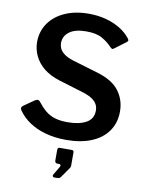

<svg xmlns="http://www.w3.org/2000/svg" viewBox="-104 -825 874 1141"><g transform="rotate(10 332.5 -255.0)"><path d="M497 -580Q473 -606 438 -626Q403 -646 342 -646Q275 -646 240 -620Q205 -594 205 -551Q205 -537 211.5 -521Q218 -505 237.5 -489.5Q257 -474 294 -462L448 -416Q540 -389 580.5 -335.5Q621 -282 621 -211Q621 -143 586 -93Q551 -43 487 -16.5Q423 10 334 10Q269 10 212.5 -5Q156 -20 112.5 -49Q69 -78 42 -118Q37 -126 38.5 -132.5Q40 -139 48 -145L111 -189Q123 -196 129.5 -195Q136 -194 141 -188Q166 -156 190.5 -135.5Q215 -115 247 -105Q279 -95 325 -95Q395 -95 437 -118.5Q479 -142 479 -192Q479 -212 470.5 -228.5Q462 -245 442.5 -259Q423 -273 386 -285L235 -331Q177 -349 139.5 -379.5Q102 -410 83 -450Q64 -490 64 -533Q64 -597 98 -646.5Q132 -696 194 -724Q256 -752 339 -752Q393 -752 440.5 -739.5Q488 -727 526.5 -704Q565 -681 590 -649Q594 -644 596 -638.5Q598 -633 590 -626L519 -573Q514 -569 509.5 -570.5Q505 -572 497 -580ZM303 242Q298 242 295 237Q292 232 295 227L324 178Q330 170 328 164Q326 158 318 158H309Q293 158 293 141V78Q293 63 306 63H378Q391 63 391 75V158Q391 160 389.5 163Q388 166 388 168L344 231Q340 237 335 239.5Q330 242 319 242Z"/></g></svg>

Font: Libre Franklin Thin SemiBold
Style: Regular
Weight: 600
Version: Version 3.000